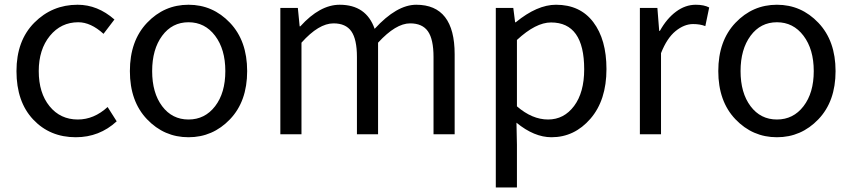

<svg xmlns="http://www.w3.org/2000/svg" viewBox="-20 -577 3661 825"><path d="M305.7 12.7Q194.3 12.7 122.6 -63.5Q50.8 -139.6 50.8 -271.5Q50.8 -402.3 127.4 -479.5Q204.1 -556.6 313.5 -556.6Q399.4 -556.6 471.7 -493.2L424.8 -431.6Q370.1 -481.4 316.4 -481.4Q242.2 -481.4 194.3 -422.9Q146.5 -364.3 146.5 -271.5Q146.5 -177.7 192.9 -120.6Q239.3 -63.5 314.5 -63.5Q383.8 -63.5 442.4 -117.2L481.4 -55.7Q407.2 12.7 305.7 12.7Z M968.3 -64.5Q894.5 12.7 790 12.7Q685.5 12.7 611.8 -64.5Q538.1 -141.6 538.1 -271.5Q538.1 -401.4 611.8 -479Q685.5 -556.6 790 -556.6Q894.5 -556.6 968.3 -479Q1042 -401.4 1042 -271.5Q1042 -141.6 968.3 -64.5ZM676.8 -120.6Q719.7 -63.5 790 -63.5Q860.4 -63.5 904.3 -120.6Q948.2 -177.7 948.2 -271.5Q948.2 -365.2 904.3 -423.3Q860.4 -481.4 790 -481.4Q719.7 -481.4 676.8 -423.3Q633.8 -365.2 633.8 -271.5Q633.8 -177.7 676.8 -120.6Z M1184.6 0V-543H1259.8L1267.6 -463.9H1270.5Q1354.5 -556.6 1439.5 -556.6Q1553.7 -556.6 1589.8 -453.1Q1684.6 -556.6 1768.6 -556.6Q1933.6 -556.6 1933.6 -343.8V0H1842.8V-332Q1842.8 -408.2 1818.8 -442.4Q1794.9 -476.6 1742.2 -476.6Q1680.7 -476.6 1604.5 -393.6V0H1513.7V-332Q1513.7 -408.2 1489.7 -442.4Q1465.8 -476.6 1413.1 -476.6Q1349.6 -476.6 1275.4 -393.6V0Z M2110.4 228.5V-543H2185.5L2193.4 -481.4H2196.3Q2288.1 -556.6 2369.1 -556.6Q2472.7 -556.6 2529.3 -481.9Q2585.9 -407.2 2585.9 -280.3Q2585.9 -146.5 2517.1 -66.9Q2448.2 12.7 2349.6 12.7Q2275.4 12.7 2199.2 -49.8L2201.2 44.9V228.5ZM2490.2 -279.3Q2490.2 -480.5 2347.7 -480.5Q2282.2 -480.5 2201.2 -405.3V-120.1Q2266.6 -63.5 2335 -63.5Q2403.3 -63.5 2446.8 -121.6Q2490.2 -179.7 2490.2 -279.3Z M2729.5 0V-543H2804.7L2812.5 -444.3H2815.4Q2844.7 -497.1 2884.8 -526.9Q2924.8 -556.6 2969.7 -556.6Q3004.9 -556.6 3027.3 -544.9L3010.7 -464.8Q2988.3 -473.6 2958 -473.6Q2919.9 -473.6 2882.8 -443.4Q2845.7 -413.1 2820.3 -348.6V0Z M3496.6 -64.5Q3422.9 12.7 3318.4 12.7Q3213.9 12.7 3140.1 -64.5Q3066.4 -141.6 3066.4 -271.5Q3066.4 -401.4 3140.1 -479Q3213.9 -556.6 3318.4 -556.6Q3422.9 -556.6 3496.6 -479Q3570.3 -401.4 3570.3 -271.5Q3570.3 -141.6 3496.6 -64.5ZM3205.1 -120.6Q3248 -63.5 3318.4 -63.5Q3388.7 -63.5 3432.6 -120.6Q3476.6 -177.7 3476.6 -271.5Q3476.6 -365.2 3432.6 -423.3Q3388.7 -481.4 3318.4 -481.4Q3248 -481.4 3205.1 -423.3Q3162.1 -365.2 3162.1 -271.5Q3162.1 -177.7 3205.1 -120.6Z"/></svg>

Font: Gen Shin Gothic Regular
Style: Regular
Weight: 400
Designer: [Source Han Sans]
Ryoko NISHIZUKA  (kana & ideographs); Paul D. Hunt (Latin, Greek & Cyrillic); Wenlong ZHANG  (bopomofo
Version: Version 1.002.20150607